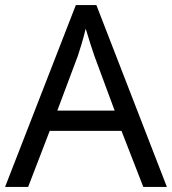

<svg xmlns="http://www.w3.org/2000/svg" viewBox="-20 -737 679 757"><path d="M545 0H638L360 -717H279L0 0H91L176 -221H459ZM352 -517 432 -301H206L287 -517C295 -540 308 -583 318 -624C325 -599 346 -533 352 -517Z"/></svg>

Font: Noto Sans Buginese
Style: Regular
Weight: 400
Designer: Monotype Design Team
Foundry: Monotype Imaging Inc.
Version: Version 2.002